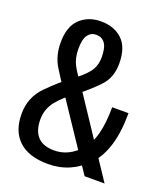

<svg xmlns="http://www.w3.org/2000/svg" viewBox="-128 -770 750 865"><g transform="rotate(20 247.0 -338.0)"><path d="M202 4.8Q311.3 4.8 388.3 -75.9Q465.3 -156.6 465.3 -334.6H387Q387 -183.5 332 -122.8Q277 -62.1 208.1 -62.1Q153.1 -62.1 127.3 -90.9Q101.5 -119.7 101.5 -172.2Q101.5 -222.7 132.6 -261.5Q163.7 -300.2 215.2 -335.8Q267.3 -376.2 308.5 -419Q349.8 -461.7 349.8 -529.8Q349.8 -607.2 310.9 -644.1Q272 -681 208.3 -681Q147.9 -681 108.5 -643.8Q69 -606.6 69 -529.4Q69 -466.1 98.3 -418.2Q127.7 -370.3 152.2 -335.8L376.6 0H472.3L214.4 -388.1Q189.4 -419.4 171.6 -452.2Q153.9 -485 153.9 -529.6Q153.9 -576.6 168.7 -596.8Q183.5 -617 208.7 -617Q235.4 -617 250.6 -596.6Q265.7 -576.2 265.7 -529.6Q265.7 -485.5 240.2 -454.4Q214.6 -423.4 172.3 -394.5Q121.8 -357 67.6 -302Q13.5 -247 13.5 -167.6Q13.5 -84.9 61.4 -40Q109.4 4.8 202 4.8Z"/></g></svg>

Font: Anybody Thin Condensed
Style: Regular
Weight: 100
Width: 3
Version: Version 1.113;gftools[0.9.25]